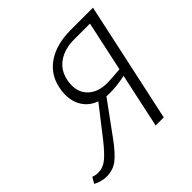

<svg xmlns="http://www.w3.org/2000/svg" viewBox="-193 -820 990 990"><g transform="rotate(-45 302.0 -325.0)"><path d="M613 -658 471 0H412L476 -298Q418 -285 366 -285Q348 -285 339 -286L207 -105Q163 -45 129 -18.5Q95 8 46 8Q11 8 -25 -11L-6 -44Q10 -37 30 -37Q66 -37 95.5 -61Q125 -85 167 -138L291 -297Q244 -314 219 -352Q194 -390 194 -442Q194 -466 200 -493Q218 -573 284 -615.5Q350 -658 449 -658ZM485 -337 544 -611H429Q361 -611 315 -580Q269 -549 256 -490Q252 -473 252 -452Q252 -397 289.5 -364Q327 -331 391 -331Q415 -331 485 -337Z"/></g></svg>

Font: Ysabeau Semilight
Style: Italic
Weight: 300
Italic angle: -12°
Designer: Christian Thalmann (Catharsis Fonts)
Version: Version 0.003